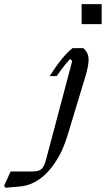

<svg xmlns="http://www.w3.org/2000/svg" viewBox="-215 -681 511 926"><path d="M178.7 -564.5V-661.1H275.4V-564.5ZM6.8 89.8 133.3 -386.7 123.5 -396.5Q101.6 -376 58.6 -314H24.4Q87.4 -412.6 134.8 -448.7H186.5Q208 -431.2 211.7 -405Q215.3 -378.9 200.2 -323.2L112.3 -33.2Q101.6 3.9 86.4 38.1Q71.3 72.3 50 104Q28.8 135.7 3.9 159.7Q-21 183.6 -52.2 199.5Q-83.5 215.3 -117.7 218.3L-188 224.6L-195.3 214.8L-163.6 146H-56.6Q-25.9 146 -13.2 132.3Q-0.5 118.7 6.8 89.8Z"/></svg>

Font: Happy Times at the IKOB Italic
Style: Regular
Weight: 400
Designer: Lucas Le Bihan
Foundry: Lucas Le Bihan
Version: Version 1.000;PS 1.0;hotconv 1.0.88;makeotf.lib2.5.647800